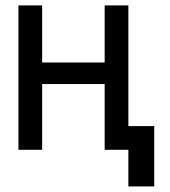

<svg xmlns="http://www.w3.org/2000/svg" viewBox="-20 -543 618 696"><path d="M445.3 -85.9H539.1V132.8H445.3V0H359.4V-238.3H132.8V0H46.9V-523.4H132.8V-316.4H359.4V-523.4H445.3Z"/></svg>

Font: 和音 by 宁静之雨，公众号njzyshare
Style: Regular
Weight: 400
Designer: Steve Matteson
Foundry: Ascender Corporation
Version: Version 6.00;June 8, 2018;FontCreator 11.0.0.2388 32-bit